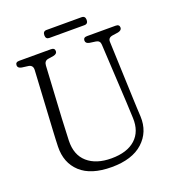

<svg xmlns="http://www.w3.org/2000/svg" viewBox="-146 -917 937 1042"><g transform="rotate(-20 322.0 -396.0)"><path d="M515.5 -287.5 497 -629Q496 -652.5 473 -656L437.5 -661Q415.5 -665 415.5 -681.5Q415.5 -700 437 -700H602.5Q624 -700 624 -681.5Q624 -666 602 -661L568 -656Q542 -651.5 543.5 -627.5L556.5 -287.5Q557.5 -263.5 558.5 -240Q559.5 -216.5 561 -191Q565 -100.5 502.2 -43.2Q439.5 14 321 14Q202 14 141.8 -41.5Q81.5 -97 84 -190.5Q84.5 -206.5 85.5 -230.5Q86.5 -254.5 88 -279.5Q89.5 -304.5 90.5 -324L107.5 -624Q109 -651.5 84 -656L46 -661Q23.5 -665 23.5 -681.5Q23.5 -700 45 -700H229Q250.5 -700 250.5 -681.5Q250.5 -665.5 228.5 -661L196.5 -656Q174.5 -652 173 -626.5L156 -327Q154 -288.5 153 -258Q152 -227.5 150.5 -201Q148 -118.5 198 -74.8Q248 -31 336 -31Q426.5 -31 474.8 -74.8Q523 -118.5 519.5 -197.5Q518 -229 517.2 -248.8Q516.5 -268.5 515.5 -287.5ZM221 -783Q221 -806.5 242 -806.5H444Q465.5 -806.5 465.5 -783.5Q465.5 -760.5 444 -760.5H242Q221 -760.5 221 -783Z"/></g></svg>

Font: Fraunces 144pt SuperSoft Light
Style: Regular
Weight: 300
Version: Version 1.000;[0bf87f6ff]